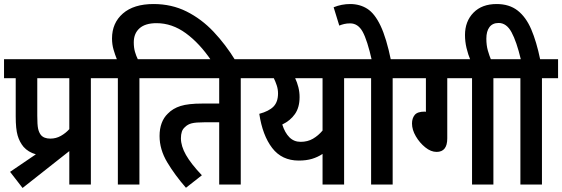

<svg xmlns="http://www.w3.org/2000/svg" viewBox="-20 -916 2790 953"><path d="M30 -63 158 -150Q120 -161 97 -187Q77 -211 67.5 -243.5Q58 -276 58 -338V-528H0V-622H510V-528H431V0H324V-166L92 17ZM324 -528H165V-342Q165 -297 169 -278Q173 -259 183 -246Q198 -228 230 -228Q258 -228 282 -241.5Q306 -255 324 -275Z M565 -528H498V-622H560Q551 -644 543.5 -670Q536 -696 536 -725Q536 -802 590 -849Q644 -896 742 -896Q832 -896 906 -859Q980 -822 1040 -758.5Q1100 -695 1149 -615H1029Q971 -701 902.5 -751Q834 -801 757 -801Q701 -801 672.5 -775.5Q644 -750 644 -706Q644 -679 650 -658.5Q656 -638 664 -622H752V-528H672V0H565Z M1175 -528V0H1068V-309H993Q952 -309 932 -304Q912 -299 899 -286Q887 -276 882.5 -262Q878 -248 878 -230Q878 -191 903 -147Q928 -103 982 -46L903 16Q848 -47 810 -110.5Q772 -174 772 -241Q772 -277 782.5 -305Q793 -333 813 -352Q838 -378 876.5 -390Q915 -402 984 -402H1068V-528H739V-622H1254V-528Z M1768 -622V-528H1688V0H1581V-152Q1557 -136 1528.5 -127.5Q1500 -119 1463 -119Q1379 -119 1331 -181.5Q1283 -244 1267 -351Q1315 -364 1337.5 -387Q1360 -410 1360 -452Q1360 -473 1353.5 -492.5Q1347 -512 1339 -528H1241V-622ZM1381 -298Q1394 -257 1416.5 -234.5Q1439 -212 1472 -212Q1507 -212 1533.5 -227.5Q1560 -243 1581 -268V-528H1445Q1455 -507 1461 -483Q1467 -459 1467 -434Q1467 -383 1444 -350Q1421 -317 1381 -298Z M1929 -528V0H1822V-528H1755V-622H2009V-528ZM1826 -615Q1803 -717 1780 -758.5Q1757 -800 1718 -800Q1702 -800 1689 -797Q1676 -794 1664 -789L1636 -880Q1676 -896 1718 -896Q1766 -896 1803 -872.5Q1840 -849 1869 -788Q1898 -727 1921 -615Z M2200 -528V-229Q2200 -162 2147 -162Q2119 -162 2091 -184.5Q2063 -207 2044 -239.5Q2025 -272 2025 -303Q2025 -329 2038.5 -345.5Q2052 -362 2088 -362L2094 -361V-528H1996V-622H2509V-528H2429V0H2323V-528Z M2316 -615Q2303 -646 2295.5 -678Q2288 -710 2288 -742Q2288 -810 2330 -853Q2372 -896 2445 -896Q2508 -896 2549.5 -863.5Q2591 -831 2617 -770Q2643 -709 2661 -622H2750V-528H2670V0H2563V-528H2496V-622H2565Q2544 -710 2519 -756Q2494 -802 2455 -802Q2425 -802 2409.5 -781.5Q2394 -761 2394 -724Q2394 -691 2401.5 -665Q2409 -639 2419 -615Z"/></svg>

Font: Noto Sans Devanagari Condensed SemiBold
Style: Regular
Weight: 600
Width: 3
Designer: Jelle Bosma - Monotype Design Team
Foundry: Monotype Imaging Inc.
Version: Version 2.004; ttfautohint (v1.8.4.7-5d5b)